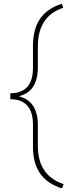

<svg xmlns="http://www.w3.org/2000/svg" viewBox="-20 -800 363 1035"><path d="M313.5 215.3Q235.4 190.9 196.5 135.7Q157.7 80.6 157.7 -9.8V-127.4Q157.7 -265.1 35.6 -265.1V-297.4Q157.7 -297.4 157.7 -434.1V-554.7Q158.2 -645 197 -700.2Q235.8 -755.4 313.5 -779.8L320.8 -757.8Q184.1 -713.4 184.1 -549.3V-438Q184.1 -305.2 81.1 -281.2Q184.1 -255.4 184.1 -124.5V-12.7Q184.1 146 323.2 192.9Z"/></svg>

Font: Roboto Thin
Style: Regular
Weight: 250
Designer: Google
Version: Version 2.134; 2016